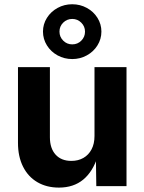

<svg xmlns="http://www.w3.org/2000/svg" viewBox="-20 -854 663 881"><path d="M62.5 -198.7V-545.9H209V-224.1Q209 -173.3 235.1 -144.5Q261.2 -115.7 307.6 -115.7Q338.9 -115.7 362.8 -129.4Q386.7 -143.1 400.1 -168.7Q413.6 -194.3 413.6 -230V-545.9H560.5V0H421.9L419.9 -136.2H428.2Q406.2 -66.4 361.8 -29.8Q317.4 6.8 250.5 6.8Q193.8 6.8 151.4 -18.1Q108.9 -43 85.7 -89.4Q62.5 -135.7 62.5 -198.7ZM177.2 -709.2Q177.2 -743 195.3 -771.9Q213.4 -800.8 244.1 -817.6Q274.9 -834.5 311.3 -834.5Q347.7 -834.5 378.4 -817.7Q409.2 -801 427.3 -772Q445.3 -743 445.3 -709Q445.3 -674.8 427.2 -645.8Q409.2 -616.7 378.4 -599.9Q347.6 -583 311.5 -583Q274.9 -583 244.1 -599.9Q213.4 -616.7 195.3 -645.8Q177.2 -674.8 177.2 -709.2ZM370.1 -708.8Q370.1 -732.9 352.9 -750Q335.7 -767.1 311.5 -767.1Q287.1 -767.1 270 -750.1Q252.9 -733.2 252.9 -709Q252.9 -684.8 270 -667.6Q287.1 -650.4 311.5 -650.4Q336.2 -650.4 353.1 -667.5Q370.1 -684.7 370.1 -708.8Z"/></svg>

Font: Inter RS Variable
Style: Regular
Weight: 400
Designer: Rasmus Andersson (customised by Maria Ramos and Noel Pretorius)
Foundry: rsms
Version: Version 3.001;Glyphs 3.2.3 (3260)